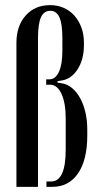

<svg xmlns="http://www.w3.org/2000/svg" viewBox="-20 -728 382 748"><path d="M128 0H44V-561Q44 -627 80 -667.5Q116 -708 175 -708Q204 -708 228 -697.5Q252 -687 269.5 -667.5Q287 -648 297 -621Q307 -594 307 -561V-553Q307 -496 282 -457.5Q257 -419 218 -414L204 -412V-406L218 -404Q241 -401 259.5 -386Q278 -371 291.5 -347Q305 -323 312.5 -291.5Q320 -260 320 -223V-200Q320 -105 284 -52.5Q248 0 183 0H161V-21H179Q236 -21 236 -145V-266Q236 -327 219.5 -362.5Q203 -398 175 -398H160V-419H173Q196 -419 209.5 -448Q223 -477 223 -531V-579Q223 -635 211.5 -660.5Q200 -686 176 -686Q151 -686 139.5 -660.5Q128 -635 128 -579Z"/></svg>

Font: Moniqa SemBd Narrow Heading
Style: Regular
Weight: 600
Width: 4
Designer: Rajesh Rajput
Foundry: Rajesh Rajput
Version: Version 1.000